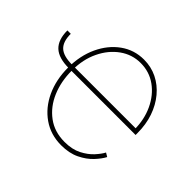

<svg xmlns="http://www.w3.org/2000/svg" viewBox="-134 -721 904 904"><g transform="rotate(45 318.0 -269.0)"><path d="M135.3 -271Q67.4 -271 35.9 -300.5Q4.4 -330.1 4.4 -392.1H26.9Q26.9 -339.8 51.8 -316.7Q76.7 -293.5 135.3 -293.5ZM366.2 11.2Q295.9 11.2 242.7 -25.9Q189.5 -63 159.9 -126.7Q130.4 -190.4 130.4 -270Q130.4 -349.6 159.9 -413.1Q189.5 -476.6 240.7 -513.4Q292 -550.3 356.9 -550.3Q404.8 -550.3 445.3 -530.3Q485.8 -510.3 516.1 -473.9Q546.4 -437.5 563 -389.2Q579.6 -340.8 579.6 -283.2V-271H142.1V-293.5H566.9L557.6 -284.2Q557.6 -352.1 531.5 -407.5Q505.4 -462.9 460.2 -495.4Q415 -527.8 356.9 -527.8Q300.3 -527.8 253.9 -494.6Q207.5 -461.4 180.2 -404.5Q152.8 -347.7 152.8 -275.4V-272.5Q152.8 -200.7 178 -141.6Q203.1 -82.5 251 -46.9Q298.8 -11.2 366.2 -11.2Q416.5 -11.2 451.2 -29.1Q485.8 -46.9 507.8 -71Q529.8 -95.2 539.6 -114.3L558.6 -103Q546.4 -79.6 521.5 -53Q496.6 -26.4 458 -7.6Q419.4 11.2 366.2 11.2Z"/></g></svg>

Font: Inter 16pt Thin
Style: Regular
Weight: 250
Version: Version 4.001;git-66647c0bb